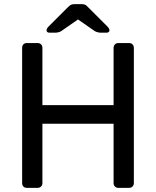

<svg xmlns="http://www.w3.org/2000/svg" viewBox="-20 -908 754 928"><path d="M110 0Q99 0 93 -6.5Q87 -13 87 -23V-676Q87 -687 93 -693.5Q99 -700 110 -700H161Q172 -700 178.5 -693.5Q185 -687 185 -676V-400H529V-676Q529 -687 535.5 -693.5Q542 -700 552 -700H603Q614 -700 620.5 -693.5Q627 -687 627 -676V-23Q627 -13 620.5 -6.5Q614 0 603 0H552Q542 0 535.5 -6.5Q529 -13 529 -23V-310H185V-23Q185 -13 178.5 -6.5Q172 0 161 0ZM220 -750Q205 -750 205 -762Q205 -770 216 -781L308 -873Q319 -884 326 -886Q333 -888 341 -888H373Q382 -888 389 -886Q396 -884 406 -873L498 -781Q509 -770 509 -762Q509 -750 494 -750H467Q460 -750 452.5 -752Q445 -754 439 -757L357 -814L275 -757Q270 -754 262 -752Q254 -750 247 -750Z"/></svg>

Font: RubikRegular
Style: Regular
Weight: 400
Designer: Hubert and Fischer
Foundry: Hubert and Fischer
Version: Version 2.300;gftools[0.9.30]